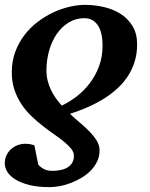

<svg xmlns="http://www.w3.org/2000/svg" viewBox="-22 -520 615 789"><path d="M168.9 -231Q168.9 -208.5 173.8 -188.7Q178.7 -168.9 187.3 -150.9Q195.8 -132.8 207.3 -116.7Q218.8 -100.6 231.9 -85.9Q263.7 -101.1 293.7 -124.3Q323.7 -147.5 347.2 -178.5Q370.6 -209.5 385 -247.8Q399.4 -286.1 399.4 -331.1Q399.4 -388.7 379.4 -417Q359.4 -445.3 324.7 -445.3Q289.6 -445.3 261 -428Q232.4 -410.6 211.9 -381.3Q191.4 -352.1 180.2 -313Q168.9 -273.9 168.9 -231ZM82.5 70.8Q85.9 70.8 91.1 71.3Q96.2 71.8 101.8 72.5Q107.4 73.2 112.3 75Q117.2 76.7 119.6 78.6L135.3 157.2Q143.1 165 150.4 169.9Q157.7 174.8 164.6 177.5Q171.4 180.2 178.7 181.2Q186 182.1 194.8 182.1Q208.5 182.1 223.9 179.4Q239.3 176.8 252.2 169.9Q265.1 163.1 273.4 150.9Q281.7 138.7 281.7 120.1Q281.7 105.5 270.8 91.6Q259.8 77.6 241.9 63Q224.1 48.3 201.2 32.5Q178.2 16.6 154.1 -2.2Q129.9 -21 106.9 -43Q84 -64.9 66.2 -91.8Q48.3 -118.7 37.4 -150.9Q26.4 -183.1 26.4 -222.2Q26.4 -268.1 40.5 -306.4Q54.7 -344.7 78.1 -375.5Q101.6 -406.2 132.3 -429.7Q163.1 -453.1 196.5 -468.8Q230 -484.4 263.7 -492.2Q297.4 -500 327.1 -500Q366.2 -500 404.5 -491.2Q442.9 -482.4 473.4 -463.1Q503.9 -443.8 522.7 -412.8Q541.5 -381.8 541.5 -337.9Q541.5 -297.9 530.5 -263.9Q519.5 -230 500 -201.9Q480.5 -173.8 454.1 -150.9Q427.7 -127.9 397 -109.6Q366.2 -91.3 332.8 -77.1Q299.3 -63 265.6 -52.2Q287.6 -31.7 309.3 -13.4Q331.1 4.9 348.4 23.2Q365.7 41.5 376.5 59.8Q387.2 78.1 387.2 98.6Q387.2 122.1 377.9 142.1Q368.7 162.1 352.8 179Q336.9 195.8 315.9 208.7Q294.9 221.7 272.2 230.7Q249.5 239.7 226.1 244.4Q202.6 249 181.6 249Q134.3 249 99.6 240.5Q64.9 231.9 42.2 218Q19.5 204.1 8.5 186.8Q-2.4 169.4 -2.4 151.4Q-2.4 133.3 4.4 118.7Q11.2 104 22.9 93.3Q34.7 82.5 50 76.7Q65.4 70.8 82.5 70.8Z"/></svg>

Font: Charis SIL Phon
Style: Bold Italic
Weight: 700
Italic angle: -11°
Foundry: SIL International
Version: Version 5.000